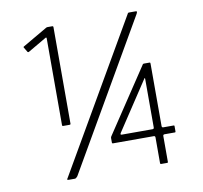

<svg xmlns="http://www.w3.org/2000/svg" viewBox="-78 -784 923 871"><g transform="rotate(-10 383.0 -349.0)"><path d="M187 -245Q183 -245 183 -249V-649Q183 -656 177 -652L93 -603Q88 -601 86 -605L74 -625Q71 -629 75 -631L185 -695Q189 -697 190.5 -698Q192 -699 196 -699H217Q222 -699 222 -694V-249Q222 -245 217 -245ZM595 2Q591 2 591 -2V-121Q591 -128 584 -128H396Q392 -128 392 -132V-153Q392 -156 393.5 -159Q395 -162 396 -163L589 -453Q591 -457 593 -458.5Q595 -460 597 -460H624Q627 -460 627 -455V-167Q627 -160 634 -160H682Q685 -160 685 -157V-132Q685 -128 682 -128H634Q627 -128 627 -121V-2Q627 2 624 2ZM443 -160H584Q591 -160 591 -167V-391Q591 -394 589.5 -394.5Q588 -395 587 -392L439 -168Q437 -164 437.5 -162Q438 -160 443 -160ZM170 0Q163 0 163.5 -3Q164 -6 166 -8L563 -693Q566 -699 567.5 -699.5Q569 -700 573 -700H601Q606 -700 607 -698Q608 -696 604 -688L211 -9Q208 -6 205 -3Q202 0 198 0Z"/></g></svg>

Font: Glory Light
Style: Regular
Weight: 300
Version: Version 1.011